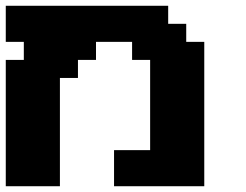

<svg xmlns="http://www.w3.org/2000/svg" viewBox="-20 -645 852 665"><path d="M375 0H687.5V-500H625V-562.5H562.5V-625H0V-500H62.5V-437.5H0V0H187.5V-375H250V-437.5H312.5V-500H437.5V-437.5H500V-125H375Z"/></svg>

Font: Faithful 32x
Style: Semibold
Weight: 400
Foundry: Faithful Resource Pack
Version: Version 1.0; January 27, 2023